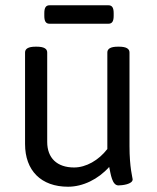

<svg xmlns="http://www.w3.org/2000/svg" viewBox="-20 -702 597 728"><path d="M391 -682H168C154 -682 148 -673 148 -652V-642C148 -621 154 -612 168 -612H391C405 -612 411 -621 411 -642V-652C411 -673 405 -682 391 -682ZM431 -525H427C399 -525 387 -517 387 -503V-137C354 -94 306 -67 261 -67C196 -67 159 -103 159 -164V-503C159 -517 147 -525 119 -525H115C87 -525 75 -517 75 -503V-156C75 -55 136 6 238 6C294 6 352 -22 394 -69C400 -41 405 1 429 1C442 1 483 -3 483 -22C483 -27 471 -66 471 -148V-503C471 -517 459 -525 431 -525Z"/></svg>

Font: Asap
Style: Regular
Weight: 400
Designer: Pablo Cosgaya
Foundry: Pablo Cosgaya
Version: Version 1.007;PS 001.007;hotconv 1.0.70;makeotf.lib2.5.58329